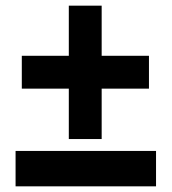

<svg xmlns="http://www.w3.org/2000/svg" viewBox="-20 -658 606 678"><path d="M506 -345V-461H339V-638H223V-461H57V-345H223V-167H339V-345ZM35 0H531V-125H35Z"/></svg>

Font: Repo Bold
Style: Bold
Weight: 700
Designer: Stefan Peev
Foundry: Context Ltd
Version: Version 1.502